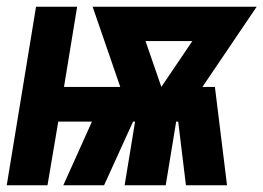

<svg xmlns="http://www.w3.org/2000/svg" viewBox="-37 -550 782 570"><path d="M-17 0H104L136 -189H236L151 0H272L358 -189H364L333 0H455L486 -189H492L515 0H637L601 -292H564L725 -530H238L320 -292H153L192 -530H70ZM442 -292 395 -428H534Z"/></svg>

Font: Iosevka Sparkle Oblique
Style: Bold
Weight: 700
Italic angle: -9°
Designer: Belleve Invis
Foundry: Belleve Invis
Version: Version 4.5.0; ttfautohint (v1.8.3)